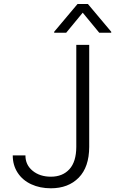

<svg xmlns="http://www.w3.org/2000/svg" viewBox="-20 -958 592 987"><path d="M372.2 -727.3H438.6V-202.8Q438.2 -99.1 384.6 -44.6Q331 9.9 241.5 9.9Q185.4 9.9 140.8 -10.7Q96.2 -31.2 70.8 -70Q45.5 -108.7 45.5 -159.1H110.8Q110.4 -110.8 147.5 -80.3Q184.7 -49.7 241.5 -49.7Q301.8 -49.7 336.8 -88.1Q371.8 -126.4 372.2 -202.8ZM320.3 -789.8H258.5V-794.7L378.6 -937.5H431.8L551.8 -794.7V-789.8H490.1L405.2 -892.8Z"/></svg>

Font: Inter Light BETA
Style: Regular
Weight: 300
Designer: Rasmus Andersson
Foundry: rsms
Version: Version 3.011;git-f93a4a705